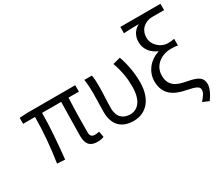

<svg xmlns="http://www.w3.org/2000/svg" viewBox="-165 -1177 2012 1762"><g transform="rotate(-30 841.5 -296.0)"><path d="M535 13C565 13 587 8 605 1L594 -61C573 -57 559 -55 550 -55C516 -55 499 -70 499 -109C499 -165 500 -345 507 -472H617V-540H102L26 -535V-472H152C152 -323 137 -153 113 0L196 5C211 -148 227 -317 227 -472H429C428 -350 423 -174 423 -115C423 -31 455 13 535 13Z M921 13C1052 13 1147 -85 1147 -268C1147 -365 1131 -459 1098 -554L1018 -533C1054 -435 1065 -349 1065 -266C1065 -121 1003 -55 922 -55C855 -55 795 -92 795 -194C795 -260 802 -352 802 -415C802 -462 801 -502 794 -540H714C722 -484 724 -438 724 -395C724 -329 720 -264 720 -198C720 -55 797 13 921 13Z M1613 204C1657 144 1676 92 1676 60C1676 -12 1632 -37 1526 -57C1427 -74 1349 -105 1349 -217C1349 -327 1445 -390 1540 -390C1568 -390 1588 -390 1616 -384V-455C1587 -449 1573 -448 1545 -448C1479 -448 1401 -508 1401 -590C1401 -679 1468 -729 1541 -729H1668V-796H1243V-729C1310 -733 1341 -734 1403 -734C1350 -707 1318 -657 1318 -592C1318 -513 1367 -457 1433 -429V-425C1343 -399 1264 -315 1264 -207C1264 -64 1361 -13 1476 9C1577 29 1603 44 1603 77C1603 108 1588 127 1548 176Z"/></g></svg>

Font: Noto Sans KR DemiLight
Style: Regular
Weight: 350
Designer: Ryoko NISHIZUKA 西塚涼子 (kana, bopomofo & ideographs); Paul D. Hunt (Latin, Greek & Cyrillic); Sandoll Communications 산돌커뮤니
Foundry: Adobe
Version: Version 2.004;hotconv 1.0.118;makeotfexe 2.5.65603